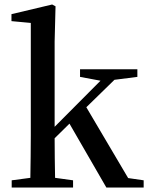

<svg xmlns="http://www.w3.org/2000/svg" viewBox="-20 -834 660 854"><path d="M550 -42 364 -357 489 -479 591 -492V-526H336V-492L427 -475L223 -270V-649L227 -806L212 -814L31 -771V-740L117 -732V-232C117 -175 116 -102 115 -43L32 -32V0H305V-32L225 -43C224 -97 223 -163 223 -219L289 -284L453 0H619V-32Z"/></svg>

Font: Source Han Serif CN SemiBold
Style: Regular
Weight: 600
Designer: Ryoko NISHIZUKA 西塚涼子 (kana & ideographs); Frank Grießhammer (Latin, Greek & Cyrillic); Wenlong ZHANG 张文龙 (bopomofo); San
Foundry: Adobe Systems Incorporated
Version: Version 1.000;PS 1;hotconv 16.6.53;makeotf.lib2.5.65590